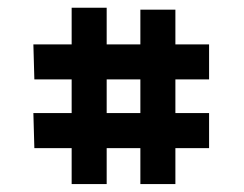

<svg xmlns="http://www.w3.org/2000/svg" viewBox="-20 -583 621 489"><path d="M162.5 -114.2V-205.8H67.5L65 -295H162.5V-380.8H67.5L65 -470H162.5V-563.3H251.7V-470H337.5V-558.3H426.7V-470H512.5V-380.8H426.7V-295H512.5V-205.8H426.7V-114.2H337.5V-205.8H251.7V-114.2ZM251.7 -295H337.5V-380.8H251.7Z"/></svg>

Font: Manufacturing Consent
Style: Regular
Weight: 400
Version: Version 3.000; ttfautohint (v1.8.4.7-5d5b)